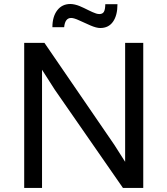

<svg xmlns="http://www.w3.org/2000/svg" viewBox="-20 -921 820 941"><path d="M471.2 -783.7Q452.6 -783.7 424.1 -795.9Q395.5 -808.1 369.1 -820.6Q342.8 -833 328.6 -833Q298.8 -833 294.4 -787.6H236.8Q236.8 -839.4 260.5 -870.4Q284.2 -901.4 324.7 -901.4Q335 -901.4 346.7 -898.7Q358.4 -896 369.4 -891.6Q380.4 -887.2 391.4 -881.8Q402.3 -876.5 412.8 -871.3Q423.3 -866.2 432.9 -861.8Q442.4 -857.4 451.2 -854.7Q460 -852.1 466.8 -852.1Q482.4 -852.1 489 -862.8Q495.6 -873.5 496.1 -900.4H555.7Q555.7 -845.7 533.9 -814.7Q512.2 -783.7 471.2 -783.7ZM98.6 0V-710.9H197.8L540.5 -210.9L593.3 -127.9V-710.9H682.1V0H582.5L248.5 -481.4L186 -579.1V0Z"/></svg>

Font: Muli
Style: Regular
Weight: 400
Designer: Vernon Adams
Foundry: newtypography
Version: Version 2; ttfautohint (v1.00rc1.6-4cba) -l 8 -r 50 -G 200 -